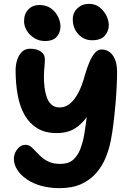

<svg xmlns="http://www.w3.org/2000/svg" viewBox="-20 -968 679 997"><path d="M289 9Q238 9 194.5 -3Q151 -15 119 -37Q87 -59 69.5 -86.5Q52 -114 52 -145Q52 -161 60 -177.5Q68 -194 81.5 -205Q95 -216 113 -216Q128 -216 140.5 -206Q153 -196 166 -181.5Q179 -167 196 -152Q213 -137 236 -127Q259 -117 293 -117Q336 -117 360 -138.5Q384 -160 397 -194Q410 -228 417 -267Q421 -290 426 -325.5Q431 -361 435.5 -400.5Q440 -440 443.5 -478Q447 -516 450 -546.5Q453 -577 454 -591L488 -459Q463 -408 435 -366.5Q407 -325 369 -301Q331 -277 274 -277Q214 -277 173.5 -302Q133 -327 108 -370.5Q83 -414 72 -474Q61 -534 61 -603Q61 -631 69 -656.5Q77 -682 93.5 -698.5Q110 -715 137 -715Q171 -715 192 -700.5Q213 -686 213 -661Q213 -642 210.5 -617.5Q208 -593 208 -567Q208 -544 211 -517Q214 -490 222 -465.5Q230 -441 246.5 -425.5Q263 -410 289 -410Q316 -410 337.5 -425.5Q359 -441 375.5 -467Q392 -493 403.5 -524Q415 -555 423 -585Q433 -619 445.5 -648Q458 -677 473.5 -694Q489 -711 507 -711Q544 -711 566 -680Q588 -649 588 -594Q588 -564 586 -520Q584 -476 579.5 -425.5Q575 -375 569 -325.5Q563 -276 555 -236Q546 -192 528.5 -149Q511 -106 480 -70Q449 -34 402.5 -12.5Q356 9 289 9ZM458 -759Q416 -759 387 -790Q358 -821 358 -868Q358 -903 382.5 -925.5Q407 -948 442 -948Q474 -948 496.5 -930.5Q519 -913 532 -887.5Q545 -862 545 -837Q545 -808 525 -783.5Q505 -759 458 -759ZM213 -755Q183 -755 158.5 -770Q134 -785 119.5 -808.5Q105 -832 105 -858Q105 -896 127 -919Q149 -942 185 -942Q220 -942 244.5 -924.5Q269 -907 281.5 -881Q294 -855 294 -830Q294 -801 275.5 -778Q257 -755 213 -755Z"/></svg>

Font: Shantell Sans
Style: Bold
Weight: 700
Designer: Stephen Nixon, Anya Danilova, Shantell Martin
Foundry: Arrow Type
Version: Version 1.011;[c5ecc13dd]